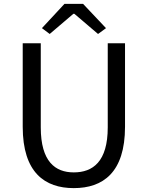

<svg xmlns="http://www.w3.org/2000/svg" viewBox="-20 -956 761 989"><path d="M360 13C510 13 624 -67 624 -303V-733H535V-300C535 -123 458 -68 360 -68C265 -68 190 -123 190 -300V-733H97V-303C97 -67 211 13 360 13ZM196 -811 236 -781 358 -885H363L485 -781L526 -811L408 -936H312Z"/></svg>

Font: Squished Noto Sans CJK JP Regular
Style: Regular
Weight: 400
Designer: Ryoko NISHIZUKA (kana & ideographs); Paul D. Hunt (Latin, Greek & Cyrillic); Wenlong ZHANG (bopomofo); Sandoll Communica
Foundry: Adobe Systems Incorporated
Version: Version 1.004;PS 1.004;hotconv 1.0.82;makeotf.lib2.5.63406